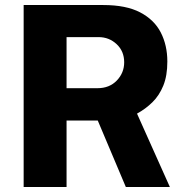

<svg xmlns="http://www.w3.org/2000/svg" viewBox="-20 -743 744 763"><path d="M655 0H480L368.5 -264H244.5V0H74V-723H390.5Q481 -723 537 -693.8Q593 -664.5 619 -613.8Q645 -563 645 -498.5Q645 -442 629 -402.8Q613 -363.5 585.8 -336.8Q558.5 -310 524.5 -291.5ZM367 -392.5Q415 -392.5 444.2 -423Q473.5 -453.5 473.5 -495.5Q473.5 -539.5 443.5 -567.5Q413.5 -595.5 372 -595.5H244.5V-392.5Z"/></svg>

Font: Public Sans ExtraBold
Style: Regular
Weight: 800
Designer: The Public Sans Project Authors: Dan O. Williams and USWDS (Libre Franklin designed by Pablo Impallari and Rodrigo Fuenz
Version: Version 1.007